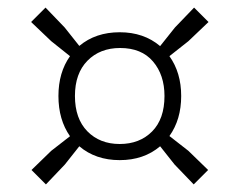

<svg xmlns="http://www.w3.org/2000/svg" viewBox="-20 -623 632 506"><path d="M101 -137 63 -175 115 -225.5 164.5 -264Q134 -307.5 134 -370Q134 -432 164.5 -475L115 -514.5L62 -565L100 -603L150.5 -550.5L189 -502Q232 -538 295.5 -538Q359 -538 402 -501.5L441 -550.5L491.5 -603L529.5 -565L476.5 -514.5L426.5 -475Q457.5 -431.5 457.5 -370Q457.5 -308 426.5 -264.5L476.5 -225.5L528.5 -175L490.5 -137L440 -189.5L402 -237.5Q359 -201 295.5 -201Q232 -201 189 -237.5L151 -189.5ZM295.5 -243.5Q348 -243.5 380.8 -276.5Q413.5 -309.5 413.5 -370Q413.5 -425.5 383.2 -461Q353 -496.5 296.5 -496.5Q243.5 -496.5 210.5 -463Q177.5 -429.5 177.5 -370Q177.5 -310.5 210.2 -277Q243 -243.5 295.5 -243.5Z"/></svg>

Font: Encode Sans SemiExpanded SemiExpanded Light
Style: Regular
Weight: 300
Width: 6
Designer: Multiple Designers
Foundry: Impallari Type
Version: Version 3.000; ttfautohint (v1.8.3) -l 8 -r 50 -G 200 -x 14 